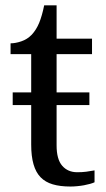

<svg xmlns="http://www.w3.org/2000/svg" viewBox="-20 -679 392 709"><path d="M265.1 -43Q283.2 -43 298.3 -44.9Q313.5 -46.9 329.1 -49.8V-5.9Q322.8 -2.9 312.5 0Q302.2 2.9 290.3 5.1Q278.3 7.3 265.1 8.5Q252 9.8 240.2 9.8Q202.1 9.8 174.8 1.7Q147.5 -6.3 129.9 -24.4Q112.3 -42.5 103.8 -72.3Q95.2 -102.1 95.2 -145V-291H26.9V-337.9H95.2V-479H19V-519Q37.1 -519 58.8 -526.4Q80.6 -533.7 97.2 -550.8Q114.3 -569.3 124.8 -595Q135.3 -620.6 143.1 -659.2H189V-536.1H319.8V-479H189V-337.9H310.1V-291H189V-142.1Q189 -90.8 209.7 -66.9Q230.5 -43 265.1 -43Z"/></svg>

Font: KhunPaOh
Style: Regular
Weight: 400
Designer: Khon Soe Zaw Thu
Version: Version 1.00 July 11, 2016, initial release